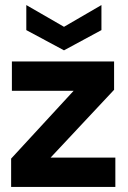

<svg xmlns="http://www.w3.org/2000/svg" viewBox="-20 -739 505 759"><path d="M24 0V-112L271 -380H27V-496H431V-384L180 -116H436V0ZM233 -540 84 -620V-719L233 -633L381 -719V-620Z"/></svg>

Font: Host Grotesk Black
Style: Regular
Weight: 900
Designer: Doğukan Karapınar based on Poppins by Indian Type Foundry, Jonny Pinhorn
Foundry: Element Type
Version: Version 1.000; ttfautohint (v1.8.4.7-5d5b);gftools[0.9.33]